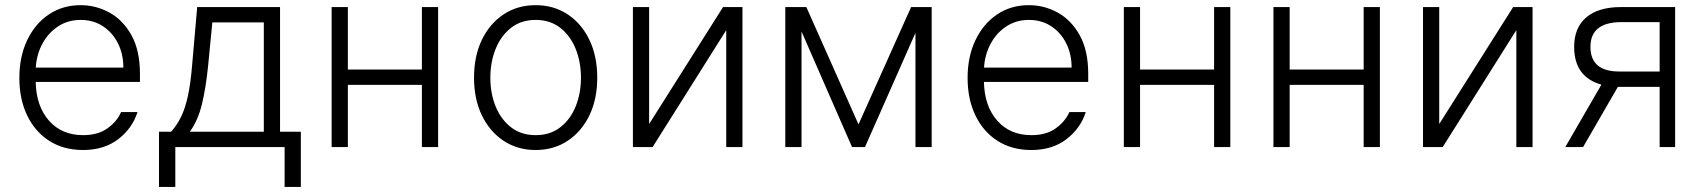

<svg xmlns="http://www.w3.org/2000/svg" viewBox="-20 -573 6631 748"><path d="M304 11.4Q227.6 11.4 171.9 -24.3Q116.1 -60 85.8 -123.4Q55.4 -186.8 55.4 -269.5Q55.4 -352.3 85.8 -416.2Q116.1 -480.1 169.9 -516.5Q223.7 -552.9 294.4 -552.9Q353.7 -552.9 406.4 -524Q459.2 -495 492.2 -435.7Q525.2 -376.4 525.2 -285.2V-253.9H119Q121.1 -159.4 170.8 -103Q220.5 -46.5 304 -46.5Q362.2 -46.5 399.1 -73.3Q436.1 -100.1 451.7 -136.4H515.6Q496.1 -73.9 441.1 -31.2Q386 11.4 304 11.4ZM119.3 -309.7H460.6Q460.6 -362.2 439.5 -404.3Q418.3 -446.4 380.9 -470.9Q343.4 -495.4 294.4 -495.4Q244.7 -495.4 206.3 -470.2Q168 -445 145.2 -402.7Q122.5 -360.4 119.3 -309.7Z M599.4 155.2V-59.7H646.7Q670.1 -86.3 685.9 -119Q701.7 -151.6 712 -199Q722.3 -246.4 728.3 -317.1L748.2 -545.5H1071V-59.7H1152V155.2H1088.8V0H663V155.2ZM719.5 -59.7H1007.8V-485.8H807.2L790.8 -317.1Q782.3 -231.5 766.7 -167.3Q751.1 -103 719.5 -59.7Z M1335.2 -545.5V-302.2H1623.6V-545.5H1686.8V0H1623.6V-242.5H1335.2V0H1272V-545.5Z M2066.8 11.4Q1996.1 11.4 1941.9 -24.5Q1887.8 -60.4 1857.2 -123.8Q1826.7 -187.1 1826.7 -270.2Q1826.7 -354 1857.2 -417.6Q1887.8 -481.2 1941.9 -517Q1996.1 -552.9 2066.8 -552.9Q2137.4 -552.9 2191.6 -517Q2245.7 -481.2 2276.3 -417.6Q2306.8 -354 2306.8 -270.2Q2306.8 -187.1 2276.3 -123.8Q2245.7 -60.4 2191.6 -24.5Q2137.4 11.4 2066.8 11.4ZM2066.8 -46.5Q2123.6 -46.5 2162.8 -77.1Q2202.1 -107.6 2222.7 -158.4Q2243.3 -209.2 2243.3 -270.2Q2243.3 -331.3 2222.7 -382.5Q2202.1 -433.6 2162.8 -464.5Q2123.6 -495.4 2066.8 -495.4Q2010.3 -495.4 1970.9 -464.5Q1931.5 -433.6 1910.9 -382.5Q1890.3 -331.3 1890.3 -270.2Q1890.3 -209.2 1910.9 -158.4Q1931.5 -107.6 1970.9 -77.1Q2010.3 -46.5 2066.8 -46.5Z M2508.9 -89.8 2796.9 -545.5H2872.5V0H2809.3V-455.6L2522.4 0H2445.7V-545.5H2508.9Z M3324.6 -88.4 3529.5 -545.5H3609.7V0H3546.5V-445L3349.8 0H3299.4L3102.6 -450.3V0H3039.4V-545.5H3121.4Z M3998.2 11.4Q3921.9 11.4 3866.1 -24.3Q3810.4 -60 3780 -123.4Q3749.6 -186.8 3749.6 -269.5Q3749.6 -352.3 3780 -416.2Q3810.4 -480.1 3864.2 -516.5Q3918 -552.9 3988.6 -552.9Q4047.9 -552.9 4100.7 -524Q4153.4 -495 4186.4 -435.7Q4219.5 -376.4 4219.5 -285.2V-253.9H3813.2Q3815.3 -159.4 3865.1 -103Q3914.8 -46.5 3998.2 -46.5Q4056.5 -46.5 4093.4 -73.3Q4130.3 -100.1 4146 -136.4H4209.9Q4190.3 -73.9 4135.3 -31.2Q4080.3 11.4 3998.2 11.4ZM3813.6 -309.7H4154.8Q4154.8 -362.2 4133.7 -404.3Q4112.6 -446.4 4075.1 -470.9Q4037.6 -495.4 3988.6 -495.4Q3938.9 -495.4 3900.6 -470.2Q3862.2 -445 3839.5 -402.7Q3816.8 -360.4 3813.6 -309.7Z M4421.5 -545.5V-302.2H4709.9V-545.5H4773.1V0H4709.9V-242.5H4421.5V0H4358.3V-545.5Z M5004.3 -545.5V-302.2H5292.6V-545.5H5355.8V0H5292.6V-242.5H5004.3V0H4941.1V-545.5Z M5587 -89.8 5875 -545.5H5950.6V0H5887.4V-455.6L5600.5 0H5523.8V-545.5H5587Z M6445.7 0V-234.7H6288.7Q6285.9 -234.7 6283 -234.7L6147.4 0H6078.1L6218.8 -243.3Q6112.6 -273.1 6112.6 -390.3Q6112.6 -465.2 6159.8 -505.3Q6207 -545.5 6295.5 -545.5H6506V0ZM6445.7 -294.4V-486.9H6295.5Q6176.1 -486.2 6176.1 -390.3Q6176.1 -294.4 6288.7 -294.4Z"/></svg>

Font: Inter Zeller Light
Style: Regular
Weight: 300
Designer: Rasmus Andersson; Joe Bland
Foundry: zeller
Version: Version 3.015;git-dec3a8cb1